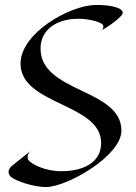

<svg xmlns="http://www.w3.org/2000/svg" viewBox="-20 -728 544 767"><path d="M465 -206C465 -375 142 -357 142 -534C142 -615 214 -653 292 -653C341 -653 379 -639 388 -632C388 -632 399 -624 388 -608C442 -639 465 -666 465 -666C489 -693 427 -710 360 -708C257 -706 62 -595 62 -474C62 -308 384 -316 384 -157C384 -72 302 -44 225 -44C162 -44 107 -71 94 -88C94 -88 82 -105 101 -124C49 -83 28 -66 28 -66C8 -49 13 -33 22 -23C38 -7 115 21 168 19C252 16 465 -106 465 -206Z"/></svg>

Font: Quintessential
Style: Regular
Weight: 400
Designer: Astigmatic (AOETI)
Foundry: Astigmatic (AOETI)
Version: Version 1.000